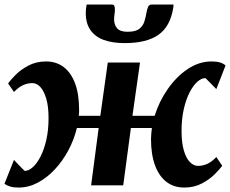

<svg xmlns="http://www.w3.org/2000/svg" viewBox="-23 -834 1035 864"><path d="M61 10Q38.5 10 23.2 5.5Q8 1 -3 -7L40 -114.5Q45 -109 51 -102.5Q57 -96 63.5 -89.5Q70 -83 76.2 -76.5Q82.5 -70 88 -65Q106 -65 124.8 -81.8Q143.5 -98.5 159.5 -129.8Q175.5 -161 185.5 -204.8Q195.5 -248.5 195.5 -302.5Q195.5 -355 185.2 -389.8Q175 -424.5 158.8 -442.2Q142.5 -460 123 -460Q100 -460 79.5 -450.2Q59 -440.5 40 -420L13.5 -458.5Q23 -472.5 46 -496Q69 -519.5 104.2 -538.5Q139.5 -557.5 184 -557.5Q230 -557.5 263.2 -532.5Q296.5 -507.5 314.8 -458.8Q333 -410 333 -339Q333 -332.5 332.8 -326Q332.5 -319.5 331.5 -313H428.5L462 -552.5H607L573 -313H673Q693 -377.5 731.8 -433.2Q770.5 -489 821.5 -523.2Q872.5 -557.5 929 -557.5Q951.5 -557.5 966.8 -553Q982 -548.5 992 -539.5L950.5 -433Q945 -438.5 938.8 -445Q932.5 -451.5 926 -458Q919.5 -464.5 913.2 -471Q907 -477.5 901.5 -482.5Q883.5 -482.5 864.8 -465.8Q846 -449 830 -417.8Q814 -386.5 804 -342.8Q794 -299 794 -245Q794 -193 804 -158Q814 -123 831 -105.2Q848 -87.5 867.5 -87.5Q890.5 -87.5 911 -97.2Q931.5 -107 950.5 -127.5L977 -88Q967.5 -74.5 944.2 -51Q921 -27.5 886 -8.8Q851 10 806 10Q760 10 726.5 -15.2Q693 -40.5 674.8 -89.5Q656.5 -138.5 656.5 -209Q656.5 -221 657.8 -233.2Q659 -245.5 660.5 -258H566L531.5 0H387L421 -258H323Q310.5 -206 284.8 -157.8Q259 -109.5 223.8 -71.8Q188.5 -34 147 -12Q105.5 10 61 10ZM480.5 -813.5Q489 -813.5 491.5 -807.5Q494 -801.5 494 -791.5Q494 -781 492.2 -769.2Q490.5 -757.5 490.5 -747Q490.5 -722 504.2 -706.5Q518 -691 550.5 -691Q587.5 -691 604.2 -704.5Q621 -718 627 -738.2Q633 -758.5 636.5 -778.5Q638.5 -791.5 643.2 -802.5Q648 -813.5 659 -813.5H757.5Q757.5 -810 757.5 -806.2Q757.5 -802.5 756.5 -798Q743 -714.5 689.8 -677.2Q636.5 -640 538 -640Q483.5 -640 444.2 -654.2Q405 -668.5 383.8 -699Q362.5 -729.5 363 -777.5Q363 -786 364 -795.2Q365 -804.5 367 -813.5Z"/></svg>

Font: Merriweather 24pt ExtraBold
Style: Italic
Weight: 800
Italic angle: -7.8°
Version: Version 2.101